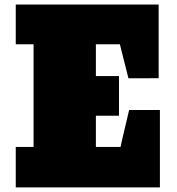

<svg xmlns="http://www.w3.org/2000/svg" viewBox="-20 -812 768 832"><path d="M536.6 -472.7 499.5 -620.1H395.5V-482.4H495.6V-310.5H395.5V-175.3H502.4L508.8 -205.1L539.6 -335.4H672.9V0H48.3V-175.3H125.5V-620.1H48.3V-792.5H667.5V-473.1Z"/></svg>

Font: Bevan
Style: Regular
Weight: 400
Foundry: vernon adams
Version: Version 1.000